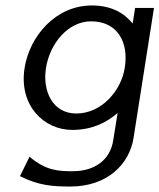

<svg xmlns="http://www.w3.org/2000/svg" viewBox="-20 -493 583 702"><path d="M70 -245C48 -108 140 -18 244 -18C317 -18 370 -45 410 -80L394 20C383 92 326 133 246 133C193 133 148 131 88 80L53 151C122 186 175 189 237 189C375 189 453 105 468 13L543 -464H474L465 -407C436 -443 390 -473 316 -473C182 -473 88 -359 70 -245ZM148 -244C162 -334 229 -415 313 -415C407 -415 452 -342 436 -244C423 -162 352 -78 259 -78C171 -78 135 -162 148 -244Z"/></svg>

Font: Charger Sport
Style: DfObl
Weight: 400
Designer: Jasper
Foundry: Cannot Into Space Fonts
Version: Version 1.1